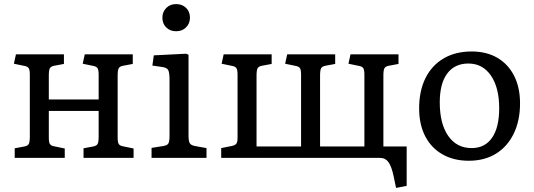

<svg xmlns="http://www.w3.org/2000/svg" viewBox="-20 -773 2612 940"><path d="M52 0V-47L100 -56Q116 -59 121 -68.5Q126 -78 126 -104V-407Q126 -430 121 -438.5Q116 -447 101 -450L48 -461L58 -507H293V-460L245 -451Q229 -448 224 -438.5Q219 -429 219 -403V-286H463V-407Q463 -430 458 -438.5Q453 -447 438 -450L385 -461L395 -507H630V-460L582 -451Q566 -448 561 -438.5Q556 -429 556 -403V-100Q556 -77 561 -68.5Q566 -60 581 -57L634 -46V0H389V-47L437 -56Q453 -59 458 -68.5Q463 -78 463 -104V-230H219V-100Q219 -77 224 -68.5Q229 -60 244 -57L297 -46V0Z M842 -620Q813 -620 794 -638.5Q775 -657 775 -686Q775 -715 794 -734Q813 -753 842 -753Q872 -753 891 -734.5Q910 -716 910 -687Q910 -658 891 -639Q872 -620 842 -620ZM722 0V-49L779 -58Q799 -61 804.5 -71Q810 -81 810 -109V-382Q810 -418 803.5 -430Q797 -442 774 -445L726 -452L733 -502L891 -510L903 -505V-105Q903 -86 908 -74Q913 -62 935 -58L991 -48V0Z M1919 147 1907 89Q1897 42 1882 21Q1867 0 1841 0H1063V-48L1113 -58Q1130 -61 1136.5 -69Q1143 -77 1143 -95V-407Q1143 -430 1138 -438.5Q1133 -447 1118 -450L1065 -461L1075 -507H1310V-460L1262 -451Q1246 -448 1241 -438.5Q1236 -429 1236 -403V-56H1454V-407Q1454 -430 1449 -438.5Q1444 -447 1429 -450L1376 -461L1386 -507H1621V-460L1573 -451Q1557 -448 1552 -438.5Q1547 -429 1547 -403V-56H1764V-407Q1764 -430 1759 -438.5Q1754 -447 1739 -450L1686 -461L1696 -507H1931V-460L1883 -451Q1867 -448 1862 -438.5Q1857 -429 1857 -403V-56H1971V137Z M2275 14Q2201 14 2146 -17.5Q2091 -49 2061.5 -106.5Q2032 -164 2032 -242Q2032 -328 2063 -390.5Q2094 -453 2152 -487Q2210 -521 2289 -521Q2362 -521 2415 -490Q2468 -459 2497 -402Q2526 -345 2526 -267Q2526 -182 2495 -118.5Q2464 -55 2408 -20.5Q2352 14 2275 14ZM2289 -48Q2354 -48 2389 -98.5Q2424 -149 2424 -243Q2424 -344 2383.5 -403Q2343 -462 2273 -462Q2206 -462 2169.5 -413Q2133 -364 2133 -272Q2133 -167 2174.5 -107.5Q2216 -48 2289 -48Z"/></svg>

Font: Text Regular
Style: Regular
Weight: 400
Designer: Latin by Veronika Burian and Jose Scaglione. Greek by Irene Vlachou. Cyrillic by Vera Evstafieva.
Foundry: TypeTogether
Version: Version 3.002